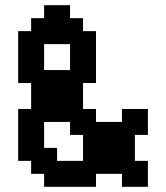

<svg xmlns="http://www.w3.org/2000/svg" viewBox="-20 -720 640 740"><path d="M350 0V-50H450V0H550V-100H500V-200H550V-300H450V-250H350V-300H300V-400H350V-600H300V-650H250V-700H150V-650H100V-600H50V-400H100V-300H50V-100H100V-50H150V0ZM200 -100V-150H150V-250H250V-200H300V-100ZM250 -450H150V-550H250Z"/></svg>

Font: Matrix Sans Video
Style: Regular
Weight: 400
Designer: Brad Neil
Version: Version 1.100